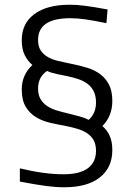

<svg xmlns="http://www.w3.org/2000/svg" viewBox="-20 -781 557 812"><path d="M252 11Q216 11 174.5 5.5Q133 0 64 -13V-69Q167 -44 249 -44Q317 -44 351.5 -69.5Q386 -95 386 -143Q386 -170 376 -188Q366 -206 348.5 -217.5Q331 -229 308 -236Q285 -243 259 -248Q226 -254 193 -261.5Q160 -269 133 -285Q106 -301 89 -329Q72 -357 72 -403Q72 -435 84 -461Q96 -487 117 -506Q97 -523 84.5 -548Q72 -573 72 -611Q72 -682 125.5 -721.5Q179 -761 274 -761Q290 -761 305.5 -760Q321 -759 339.5 -756.5Q358 -754 380.5 -750.5Q403 -747 435 -741L430 -683Q377 -694 342 -699Q307 -704 277 -704Q141 -704 141 -612Q141 -585 152 -568Q163 -551 182 -540Q201 -529 227 -523Q253 -517 282 -511Q317 -504 348.5 -494.5Q380 -485 403.5 -467.5Q427 -450 441 -423Q455 -396 455 -354Q455 -290 413 -248Q433 -231 444 -206.5Q455 -182 455 -146Q455 -72 402 -30.5Q349 11 252 11ZM355 -274Q386 -302 386 -347Q386 -376 376 -395.5Q366 -415 349.5 -427Q333 -439 311 -446.5Q289 -454 264 -459Q244 -463 220 -468Q196 -473 179 -481Q141 -455 141 -407Q141 -379 152 -361Q163 -343 181 -331.5Q199 -320 223 -313Q247 -306 273 -300Q293 -295 315.5 -289Q338 -283 355 -274Z"/></svg>

Font: Encode Sans Wide
Style: Light
Weight: 300
Designer: Pablo Impallari, Andres Torresi
Foundry: Pablo Impallari, Andres Torresi
Version: Version 1.000; ttfautohint (v1.00) -l 8 -r 50 -G 200 -x 14 -